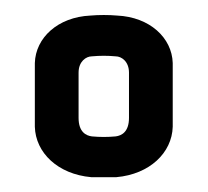

<svg xmlns="http://www.w3.org/2000/svg" viewBox="-20 -729 280 259"><path d="M136 -653C144 -653 154 -646 154 -631V-570C154 -551 144 -546 136 -545C125 -544 115 -544 104 -545C96 -546 86 -551 86 -570V-631C86 -646 96 -653 104 -653C115 -654 125 -654 136 -653ZM27 -558C28 -523 58 -494 103 -490H137C182 -494 212 -523 213 -558V-644C212 -678 182 -706 138 -708C127 -709 113 -709 102 -708C58 -706 28 -678 27 -644Z"/></svg>

Font: Fervojo
Style: Bold
Weight: 700
Designer: kohakuno
Version: ver.1.0